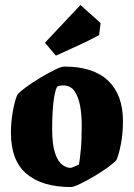

<svg xmlns="http://www.w3.org/2000/svg" viewBox="-20 -741 539 773"><path d="M265 12Q150 12 87 -41Q24 -94 24 -207Q24 -251 32 -294.5Q40 -338 50 -360Q60 -372 86 -391Q112 -410 143 -428.5Q174 -447 200.5 -460Q227 -473 239 -473Q356 -473 415.5 -416Q475 -359 475 -254Q475 -204 467 -162Q459 -120 449 -97Q439 -85 414 -67Q389 -49 358.5 -31Q328 -13 302 -0.5Q276 12 265 12ZM265 -65Q268 -66 276 -69Q284 -72 291 -75.5Q298 -79 298 -79Q302 -102 305.5 -140Q309 -178 309 -239Q309 -279 302.5 -315Q296 -351 280 -374Q264 -397 235 -397Q230 -397 225 -396.5Q220 -396 214 -394Q204 -390 197 -343.5Q190 -297 190 -222Q190 -159 201.5 -125Q213 -91 230.5 -78Q248 -65 265 -65ZM205 -517 161 -569 304 -721 385 -648 379 -600Q356 -587 325 -572Q294 -557 262.5 -543Q231 -529 205 -517Z"/></svg>

Font: Grenze Gotisch Black
Style: Regular
Weight: 900
Designer: Renata Polastri
Foundry: Omnibus-Type
Version: Version 1.001